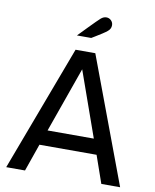

<svg xmlns="http://www.w3.org/2000/svg" viewBox="-93 -935 813 1006"><g transform="rotate(10 313.0 -432.0)"><path d="M10 0 261 -669H366L616 0H516L465 -146H161L110 0ZM190 -227H436L313 -574ZM255 -744Q258 -747 272.5 -762Q287 -777 305.5 -796Q324 -815 340 -831Q356 -847 362 -852Q376 -864 391 -864Q406 -864 416.5 -853.5Q427 -843 427 -828Q427 -809 411 -796Q403 -789 384.5 -777Q366 -765 350 -755.5Q334 -746 331 -744Z"/></g></svg>

Font: Atkinson Hyperlegible
Style: Regular
Weight: 400
Designer: Elliott Scott, Megan Eiswerth, Linus Boman, Theodore Petrosky
Foundry: Braille Institute
Version: Version 1.006; ttfautohint (v1.8.3)